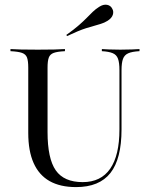

<svg xmlns="http://www.w3.org/2000/svg" viewBox="-20 -778 632 810"><path d="M300.8 11.3Q233.9 11.3 189.1 -14.1Q144.4 -39.5 121.8 -90.3Q99.2 -141.1 99.2 -216.9V-492.7Q99.2 -521 94 -535.1Q88.7 -549.2 73 -554.8Q57.3 -560.5 24.2 -562.1V-571Q56.5 -568.5 139.5 -568.5Q221 -568.5 254 -571V-562.1Q221.8 -560.5 206.5 -554.8Q191.1 -549.2 185.9 -535.1Q180.6 -521 180.6 -492.7V-221Q180.6 -108.9 215.3 -59.3Q250 -9.7 329 -9.7Q405.6 -9.7 444.8 -66.1Q483.9 -122.6 483.9 -232.3V-482.3Q483.9 -513.7 477.8 -530.2Q471.8 -546.8 455.6 -553.6Q439.5 -560.5 409.7 -562.1V-571Q420.2 -570.2 439.9 -569.4Q459.7 -568.5 487.1 -568.5Q516.1 -568.5 537.1 -569.4Q558.1 -570.2 568.5 -571V-562.1Q537.1 -560.5 521 -553.2Q504.8 -546 498.8 -529.4Q492.7 -512.9 492.7 -481.5V-232.3Q492.7 -108.1 446 -48.4Q399.2 11.3 300.8 11.3ZM262.9 -625.8 259.7 -630.6Q292.7 -654 312.9 -671.8Q333.1 -689.5 346.4 -703.2Q359.7 -716.9 371.4 -728.2Q383.1 -739.5 398.4 -749.2Q416.1 -760.5 431.5 -757.7Q446.8 -754.8 453.2 -741.9Q460.5 -729.8 456 -715.7Q451.6 -701.6 433.9 -690.3Q416.1 -679.8 394.8 -674.2Q373.4 -668.5 342.7 -658.9Q312.1 -649.2 262.9 -625.8Z"/></svg>

Font: Playfair 144pt
Style: Regular
Weight: 400
Designer: Claus Eggers Sørensen
Foundry: Claus Eggers Sørensen
Version: Version 2.001;gftools[0.9.30]